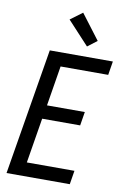

<svg xmlns="http://www.w3.org/2000/svg" viewBox="-105 -1040 712 1100"><g transform="rotate(10 251.5 -490.5)"><path d="M14 0 136 -735H503L490 -655H213L175 -422H395L382 -342H161L118 -80H395L382 0ZM342 -794 217 -929 287 -981 397 -836Z"/></g></svg>

Font: Iosevka Curly Medium Oblique
Style: Regular
Weight: 500
Italic angle: -9°
Monospace: yes
Designer: Belleve Invis
Foundry: Belleve Invis
Version: Version 11.1.0; ttfautohint (v1.8.3)